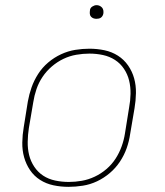

<svg xmlns="http://www.w3.org/2000/svg" viewBox="-20 -717 640 745"><path d="M246 8Q216 8 187.5 2Q159 -4 135.5 -19Q112 -34 96.5 -57Q81 -80 73.5 -107Q66 -134 66.5 -164Q67 -194 72 -223L88 -323Q93 -351 102.5 -378Q112 -405 128 -430Q144 -455 167 -474.5Q190 -494 217 -506.5Q244 -519 272 -523.5Q300 -528 327 -528Q357 -528 385.5 -522Q414 -516 437.5 -501Q461 -486 477 -463Q493 -440 500.5 -413Q508 -386 507.5 -356Q507 -326 502 -297L485 -197Q481 -169 471.5 -142Q462 -115 445.5 -90Q429 -65 406 -45.5Q383 -26 356.5 -13.5Q330 -1 301.5 3.5Q273 8 246 8ZM247 -11Q272 -11 297.5 -15.5Q323 -20 347.5 -31.5Q372 -43 393 -61Q414 -79 428.5 -101.5Q443 -124 452 -149Q461 -174 465 -200L481 -300Q486 -326 486.5 -353Q487 -380 481 -404.5Q475 -429 461 -450Q447 -471 426 -484.5Q405 -498 379.5 -503.5Q354 -509 327 -509Q302 -509 276 -504.5Q250 -500 226 -488.5Q202 -477 181 -459Q160 -441 145 -418.5Q130 -396 121.5 -371Q113 -346 109 -320L92 -220Q88 -194 87.5 -167Q87 -140 93 -115.5Q99 -91 113 -70Q127 -49 147.5 -35.5Q168 -22 194 -16.5Q220 -11 247 -11ZM354 -644Q348 -644 342.5 -646Q337 -648 333 -652.5Q329 -657 328.5 -663.5Q328 -670 329 -676Q329 -681 331.5 -685Q334 -689 338 -691.5Q342 -694 346 -695.5Q350 -697 355 -697Q361 -697 366.5 -694.5Q372 -692 376 -687.5Q380 -683 381 -676.5Q382 -670 381 -664Q380 -659 377.5 -655Q375 -651 371.5 -648.5Q368 -646 363.5 -645Q359 -644 354 -644Z"/></svg>

Font: Iosevka Aile Thin
Style: Italic
Weight: 100
Italic angle: -9°
Designer: Belleve Invis
Foundry: Belleve Invis
Version: Version 31.1.0; ttfautohint (v1.8.4)